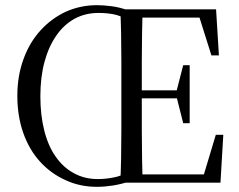

<svg xmlns="http://www.w3.org/2000/svg" viewBox="-20 -706 923 742"><path d="M136 -334Q136 -408 152 -467Q168 -526 198 -569Q227 -611 269 -634Q310 -656 361 -656Q391 -656 418 -651Q444 -646 474 -630L476 -666Q442 -678 411 -682Q380 -686 355 -686Q291 -686 235 -661Q179 -635 137 -589Q94 -542 71 -478Q47 -413 47 -336Q47 -257 70 -192Q93 -127 135 -81Q177 -35 233 -10Q288 16 355 16Q384 16 416 11Q448 6 481 -5V-43Q447 -25 418 -20Q388 -14 358 -14Q306 -14 265 -37Q224 -59 195 -101Q166 -142 151 -202Q136 -261 136 -334ZM445 0H531Q530 -44 529 -97Q528 -150 528 -207V-318V-360V-467Q528 -522 529 -575Q530 -627 531 -670H445Q447 -627 448 -575Q449 -522 449 -467V-360V-314V-206Q449 -149 448 -96Q447 -43 445 0ZM688 -230H713V-454H688L662 -353V-333ZM488 -326H681V-357H488ZM797 -492H826L815 -670H487V-638H751ZM814 -185 768 -32H488V0H832L843 -185Z"/></svg>

Font: Source Serif 4 48pt
Style: Regular
Weight: 400
Designer: Frank Grie√ühammer
Foundry: Adobe Systems Incorporated
Version: Version 4.004;hotconv 1.0.116;makeotfexe 2.5.65601